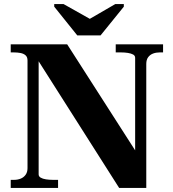

<svg xmlns="http://www.w3.org/2000/svg" viewBox="-20 -929 856 949"><path d="M362 -754H477L592 -896V-909H550L388 -815H461L294 -909H248V-896ZM33 0V-40H49Q67 -40 82 -46Q97 -52 106.5 -65Q116 -78 116 -98V-630Q116 -647 106.5 -655.5Q97 -664 81.5 -667Q66 -670 48 -670H33V-710H312L671 -150L648 -132V-643Q648 -654 638 -659.5Q628 -665 612 -667.5Q596 -670 577 -670H552V-710H786V-670H770Q752 -670 737 -664.5Q722 -659 712.5 -646.5Q703 -634 703 -613V0H569L145 -667L171 -673V-67Q171 -57 181 -51Q191 -45 207.5 -42.5Q224 -40 242 -40H267V0Z"/></svg>

Font: Roboto Serif 120pt Expanded SemiBold
Style: Regular
Weight: 600
Width: 7
Designer: Greg Gazdowicz
Foundry: Commercial Type
Version: Version 1.008